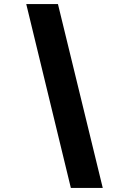

<svg xmlns="http://www.w3.org/2000/svg" viewBox="-20 -720 560 951"><path d="M489 211H331L110 -700H267Z"/></svg>

Font: Rosa Sans Black
Style: Italic
Weight: 900
Italic angle: -12°
Designer: Pentagram / MCKL
Foundry: Pentagram / MCKL
Version: Version 1.005;September 16, 2019;FontCreator 11.5.0.2425 64-